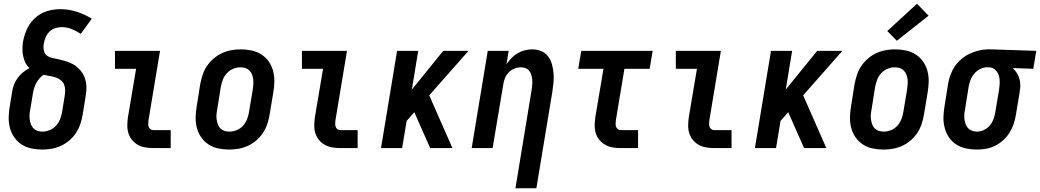

<svg xmlns="http://www.w3.org/2000/svg" viewBox="-20 -792 5563 1027"><path d="M206 8Q176 8 147.5 2Q119 -4 96 -19Q73 -34 57 -56.5Q41 -79 33.5 -106.5Q26 -134 26.5 -163.5Q27 -193 32 -222L45 -301Q48 -321 55 -339.5Q62 -358 74.5 -375Q87 -392 103 -405Q119 -418 138 -428Q124 -440 116 -456.5Q108 -473 104 -491.5Q100 -510 100 -529Q100 -548 103 -568Q107 -591 115 -614Q123 -637 136 -658Q149 -679 168 -696Q187 -713 209 -723.5Q231 -734 255 -738.5Q279 -743 302 -743Q348 -743 391 -729Q434 -715 471 -692L412 -611Q389 -626 363.5 -636.5Q338 -647 309 -647Q292 -647 274.5 -641Q257 -635 244 -622Q231 -609 224 -592Q217 -575 214 -557Q211 -538 215 -520Q219 -502 234 -492.5Q249 -483 267.5 -480Q286 -477 303.5 -472.5Q321 -468 338.5 -462.5Q356 -457 371.5 -448Q387 -439 399.5 -427Q412 -415 421.5 -400Q431 -385 436 -368Q441 -351 442 -332.5Q443 -314 440.5 -295Q438 -276 435 -257L422 -178Q418 -153 409.5 -128Q401 -103 386.5 -81Q372 -59 351 -41Q330 -23 306 -12Q282 -1 256.5 3.5Q231 8 206 8ZM206 -88Q226 -88 245.5 -96Q265 -104 279.5 -119.5Q294 -135 301.5 -154.5Q309 -174 312 -193L325 -272Q328 -289 328.5 -306Q329 -323 323.5 -338Q318 -353 305.5 -363Q293 -373 277.5 -378Q262 -383 245.5 -385.5Q229 -388 213 -392Q200 -383 189.5 -370.5Q179 -358 172 -344Q165 -330 161 -315.5Q157 -301 155 -286L142 -207Q139 -193 138 -179.5Q137 -166 139 -152.5Q141 -139 145.5 -127Q150 -115 158.5 -106Q167 -97 179.5 -92.5Q192 -88 206 -88Z M800 0Q778 0 757 -3.5Q736 -7 718 -17Q700 -27 687 -42.5Q674 -58 667.5 -77.5Q661 -97 661 -119Q661 -141 664 -163L708 -424H595V-520H836L774 -147Q773 -138 773 -129.5Q773 -121 775.5 -113.5Q778 -106 785 -101Q792 -96 800 -96H893V0Z M1206 8Q1176 8 1147.5 2Q1119 -4 1096 -19Q1073 -34 1057 -56.5Q1041 -79 1033.5 -106.5Q1026 -134 1026.5 -163.5Q1027 -193 1032 -222L1051 -342Q1056 -367 1064 -392Q1072 -417 1087 -439Q1102 -461 1123 -479Q1144 -497 1168 -508Q1192 -519 1217.5 -523.5Q1243 -528 1267 -528Q1297 -528 1325.5 -522Q1354 -516 1377.5 -501Q1401 -486 1417 -463.5Q1433 -441 1440.5 -413.5Q1448 -386 1447.5 -356.5Q1447 -327 1442 -298L1422 -178Q1418 -153 1409.5 -128Q1401 -103 1386.5 -81Q1372 -59 1351 -41Q1330 -23 1306 -12Q1282 -1 1256.5 3.5Q1231 8 1206 8ZM1207 -88Q1227 -88 1246.5 -96Q1266 -104 1280 -119.5Q1294 -135 1301.5 -154.5Q1309 -174 1312 -193L1332 -313Q1334 -327 1335 -341Q1336 -355 1334.5 -368Q1333 -381 1328 -393.5Q1323 -406 1314 -415Q1305 -424 1292.5 -428Q1280 -432 1266 -432Q1247 -432 1227.5 -424Q1208 -416 1193.5 -400.5Q1179 -385 1172 -365.5Q1165 -346 1161 -327L1142 -207Q1139 -193 1138 -179Q1137 -165 1139 -152Q1141 -139 1145.5 -126.5Q1150 -114 1159 -105Q1168 -96 1181 -92Q1194 -88 1207 -88Z M1800 0Q1778 0 1757 -3.5Q1736 -7 1718 -17Q1700 -27 1687 -42.5Q1674 -58 1667.5 -77.5Q1661 -97 1661 -119Q1661 -141 1664 -163L1708 -424H1595V-520H1836L1774 -147Q1773 -138 1773 -129.5Q1773 -121 1775.5 -113.5Q1778 -106 1785 -101Q1792 -96 1800 -96H1893V0Z M2018 0 2104 -520H2217L2183 -313L2351 -520H2486L2276 -282L2400 0H2281L2196 -192L2155 -145L2131 0Z M2737 215 2824 -313Q2826 -327 2827 -340Q2828 -353 2827 -366Q2826 -379 2822 -391.5Q2818 -404 2810.5 -413.5Q2803 -423 2791 -427.5Q2779 -432 2766 -432Q2748 -432 2731 -425Q2714 -418 2701 -404.5Q2688 -391 2681 -374Q2674 -357 2672 -340L2615 0H2503L2589 -520H2701L2689 -448Q2701 -466 2716 -481.5Q2731 -497 2749 -507.5Q2767 -518 2787 -523Q2807 -528 2827 -528Q2852 -528 2875 -518.5Q2898 -509 2912 -490Q2926 -471 2932.5 -447.5Q2939 -424 2941 -399Q2943 -374 2940.5 -348.5Q2938 -323 2934 -298L2849 215Z M3300 0Q3278 0 3257 -3.5Q3236 -7 3218 -17Q3200 -27 3187 -42.5Q3174 -58 3167.5 -77.5Q3161 -97 3161 -119Q3161 -141 3164 -163L3208 -424H3073L3089 -520H3471L3455 -424H3320L3274 -147Q3273 -138 3273 -129.5Q3273 -121 3275.5 -113.5Q3278 -106 3285 -101Q3292 -96 3300 -96H3393V0Z M3800 0Q3778 0 3757 -3.5Q3736 -7 3718 -17Q3700 -27 3687 -42.5Q3674 -58 3667.5 -77.5Q3661 -97 3661 -119Q3661 -141 3664 -163L3708 -424H3595V-520H3836L3774 -147Q3773 -138 3773 -129.5Q3773 -121 3775.5 -113.5Q3778 -106 3785 -101Q3792 -96 3800 -96H3893V0Z M4018 0 4104 -520H4217L4183 -313L4351 -520H4486L4276 -282L4400 0H4281L4196 -192L4155 -145L4131 0Z M4706 8Q4676 8 4647.5 2Q4619 -4 4596 -19Q4573 -34 4557 -56.5Q4541 -79 4533.5 -106.5Q4526 -134 4526.5 -163.5Q4527 -193 4532 -222L4551 -342Q4556 -367 4564 -392Q4572 -417 4587 -439Q4602 -461 4623 -479Q4644 -497 4668 -508Q4692 -519 4717.5 -523.5Q4743 -528 4767 -528Q4797 -528 4825.5 -522Q4854 -516 4877.5 -501Q4901 -486 4917 -463.5Q4933 -441 4940.5 -413.5Q4948 -386 4947.5 -356.5Q4947 -327 4942 -298L4922 -178Q4918 -153 4909.5 -128Q4901 -103 4886.5 -81Q4872 -59 4851 -41Q4830 -23 4806 -12Q4782 -1 4756.5 3.5Q4731 8 4706 8ZM4707 -88Q4727 -88 4746.5 -96Q4766 -104 4780 -119.5Q4794 -135 4801.5 -154.5Q4809 -174 4812 -193L4832 -313Q4834 -327 4835 -341Q4836 -355 4834.5 -368Q4833 -381 4828 -393.5Q4823 -406 4814 -415Q4805 -424 4792.5 -428Q4780 -432 4766 -432Q4747 -432 4727.5 -424Q4708 -416 4693.5 -400.5Q4679 -385 4672 -365.5Q4665 -346 4661 -327L4642 -207Q4639 -193 4638 -179Q4637 -165 4639 -152Q4641 -139 4645.5 -126.5Q4650 -114 4659 -105Q4668 -96 4681 -92Q4694 -88 4707 -88ZM4777 -574 4726 -626 4885 -772 4947 -708Z M5205 8Q5176 8 5147.5 2Q5119 -4 5095.5 -19Q5072 -34 5056.5 -56.5Q5041 -79 5033.5 -106.5Q5026 -134 5026.5 -163.5Q5027 -193 5032 -222L5051 -342Q5055 -367 5064 -391.5Q5073 -416 5087.5 -437.5Q5102 -459 5123 -476.5Q5144 -494 5167.5 -505Q5191 -516 5216 -522Q5241 -528 5266 -528Q5270 -528 5273.5 -528Q5277 -528 5281 -528L5523 -520L5507 -424L5397 -428Q5410 -416 5419 -401.5Q5428 -387 5433 -370Q5438 -353 5437.5 -334.5Q5437 -316 5434 -298L5414 -178Q5410 -153 5402 -129Q5394 -105 5380 -82.5Q5366 -60 5346 -42Q5326 -24 5303 -12.5Q5280 -1 5255 3.5Q5230 8 5205 8ZM5206 -88Q5225 -88 5243.5 -97Q5262 -106 5275 -121.5Q5288 -137 5294.5 -156Q5301 -175 5304 -193L5324 -313Q5327 -333 5327.5 -352Q5328 -371 5322.5 -388.5Q5317 -406 5303.5 -418.5Q5290 -431 5271 -432H5265Q5264 -432 5262.5 -432Q5261 -432 5259 -432Q5241 -432 5222.5 -422.5Q5204 -413 5191 -397.5Q5178 -382 5171 -363.5Q5164 -345 5161 -327L5142 -207Q5139 -193 5138 -179.5Q5137 -166 5139 -152.5Q5141 -139 5145.5 -127Q5150 -115 5158.5 -106Q5167 -97 5180 -92.5Q5193 -88 5206 -88Z"/></svg>

Font: Iosevka SS04
Style: Bold Italic
Weight: 700
Italic angle: -9°
Monospace: yes
Designer: Belleve Invis
Foundry: Belleve Invis
Version: Version 19.0.0; ttfautohint (v1.8.4)